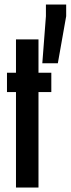

<svg xmlns="http://www.w3.org/2000/svg" viewBox="-20 -833 314 853"><path d="M51 0V-424H11V-510H51V-658H151V-510H208V-424H151V0ZM168 -552 184 -761V-813H274V-761L237 -552Z"/></svg>

Font: Saira Ultra Condensed
Style: Bold
Weight: 700
Width: 1
Designer: Hector Gatti with collaboration of the Omnibus-Type team
Foundry: Omnibus-Type
Version: Version 1.001; ttfautohint (v1.8)